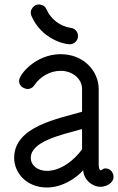

<svg xmlns="http://www.w3.org/2000/svg" viewBox="-20 -822 527 854"><path d="M327 -662C327 -680 314 -696 295 -698C245 -705 205 -739 187 -780C178 -802 158 -801 154 -802C137 -805 107 -781 120 -751C164 -649 265 -625 290 -625C310 -625 327 -641 327 -662ZM345 -248V-158C312 -111 251 -62 189 -62C149 -62 117 -85 117 -120C117 -193 251 -222 345 -248ZM65 -463C65 -429 102 -426 102 -426C114 -426 126 -432 132 -442C159 -482 203 -507 250 -507C301 -507 345 -473 345 -426V-325C241 -294 43 -261 43 -120C43 -53 98 12 189 12C260 12 324 -34 350 -65C353 -18 395 9 426 9C450 9 485 -6 485 -36C485 -51 474 -73 448 -73C438 -73 430 -62 426 -65C426 -66 419 -70 419 -87V-426C419 -505 353 -581 250 -581C139 -581 65 -491 65 -463Z"/></svg>

Font: LS
Style: Regular
Weight: 400
Designer: BSozoo
Foundry: BSozoo
Version: Version 001.000